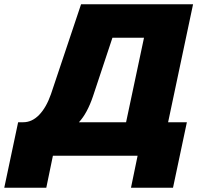

<svg xmlns="http://www.w3.org/2000/svg" viewBox="-59 -730 970 900"><path d="M-39 150 26 -157H50Q91 -157 124.5 -191.5Q158 -226 180 -289L321 -710H846L729 -157H817L752 150H555L586 0H189L158 150ZM311 -157H532L616 -553H468L377 -279Q350 -199 311 -157Z"/></svg>

Font: Geist Black
Style: Italic
Weight: 900
Italic angle: -12°
Designer: Basement.studio, Andrés Briganti, Mateo Zaragoza
Foundry: Basement.studio, Vercel, Andrés Briganti, Guido Ferreyra, Mateo Zaragoza
Version: Version 1.500; ttfautohint (v1.8.4.7-5d5b)